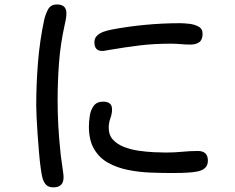

<svg xmlns="http://www.w3.org/2000/svg" viewBox="-20 -804 1040 851"><path d="M216.8 26.4Q196.3 26.4 185.5 16.1Q174.8 5.9 168.9 -12.7Q165 -26.4 160.6 -57.6Q156.2 -88.9 152.8 -129.4Q149.4 -169.9 146.5 -210.9Q143.6 -252 142.1 -285.6Q140.6 -319.3 140.6 -336.9Q140.6 -431.6 148.4 -527.8Q156.2 -624 175.8 -715.8Q180.7 -738.3 192.4 -761.2Q204.1 -784.2 232.4 -784.2Q274.4 -784.2 274.4 -745.1Q274.4 -732.4 272 -719.2Q269.5 -706.1 266.6 -693.4Q248 -610.4 241.7 -526.9Q235.4 -443.4 235.4 -359.4Q235.4 -249 247.1 -138.7Q249 -114.3 252.9 -89.8Q256.8 -65.4 259.8 -40Q260.7 -35.2 261.2 -28.8Q261.7 -22.5 261.7 -17.6Q261.7 26.4 216.8 26.4ZM433.6 -578.1Q398.4 -578.1 398.4 -616.2Q398.4 -634.8 410.2 -646Q421.9 -657.2 438.5 -663.1Q455.1 -668.9 469.7 -671.9Q544.9 -686.5 623 -693.8Q701.2 -701.2 778.3 -701.2Q793.9 -701.2 817.4 -698.7Q840.8 -696.3 859.4 -686.5Q877.9 -676.8 877.9 -654.3Q877.9 -627.9 863.3 -617.2Q848.6 -606.4 824.2 -606.4Q802.7 -606.4 781.2 -608.4Q759.8 -610.4 737.3 -610.4Q661.1 -610.4 597.7 -602.5Q534.2 -594.7 460 -582Q454.1 -581.1 446.8 -579.6Q439.5 -578.1 433.6 -578.1ZM742.2 -37.1Q697.3 -37.1 646.5 -39.1Q595.7 -41 547.4 -50.8Q499 -60.5 460 -82Q420.9 -103.5 397.5 -142.6Q374 -181.6 374 -243.2Q374 -264.6 377.9 -290.5Q381.8 -316.4 395.5 -335Q409.2 -353.5 437.5 -353.5Q455.1 -353.5 465.8 -345.7Q476.6 -337.9 476.6 -318.4Q476.6 -299.8 469.2 -279.8Q461.9 -259.8 461.9 -237.3Q461.9 -205.1 481 -184.6Q500 -164.1 530.8 -152.3Q561.5 -140.6 596.2 -135.7Q630.9 -130.9 662.6 -129.4Q694.3 -127.9 715.8 -127.9Q752 -127.9 787.1 -131.3Q822.3 -134.8 857.4 -134.8Q901.4 -134.8 901.4 -91.8Q901.4 -59.6 869.1 -47.9Q856.4 -43 831.5 -40.5Q806.6 -38.1 781.7 -37.6Q756.8 -37.1 742.2 -37.1Z"/></svg>

Font: Kosugi Maru
Style: Regular
Weight: 400
Designer: MOTOYA
Version: Version 4.002